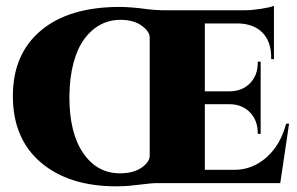

<svg xmlns="http://www.w3.org/2000/svg" viewBox="-20 -638 1037 670"><path d="M978.5 -206.5H988.8L958 1H522L506.8 2Q490.7 3.4 469.5 6.1Q448.2 8.8 429.2 10.5Q410.2 12.2 385.7 12.2Q220.2 12.2 122.6 -71Q24.9 -154.3 24.9 -302.7Q24.9 -449.7 123 -531.7Q221.2 -613.8 397 -613.8Q437 -613.8 494.1 -606Q516.1 -603 547.4 -602.1H833.5Q860.4 -602.5 891.8 -607.4Q923.3 -612.3 936 -617.7V-431.6H926.3V-437.5Q926.3 -492.2 896.7 -523.2Q867.2 -554.2 813 -556.2H694.8V-319.3H781.7Q825.7 -319.8 852.8 -347.9Q879.9 -376 879.4 -419.9V-422.9H889.6V-170.9H879.4V-173.8Q879.4 -217.3 852.8 -245.4Q826.2 -273.4 782.7 -274.4H694.8V-45.4H798.3Q860.4 -45.4 909.4 -88.4Q958.5 -131.3 978.5 -206.5ZM502.4 -93.8V-507.8Q502 -528.3 474.1 -548.6Q446.3 -568.8 399.9 -568.8Q362.3 -568.8 330.3 -551.8Q298.3 -534.7 274.2 -502Q250 -469.2 236.3 -417.7Q222.7 -366.2 222.2 -300.8Q221.7 -175.3 270 -104.2Q318.4 -33.2 398.9 -33.2Q445.3 -33.2 473.6 -52.7Q502 -72.3 502.4 -93.8Z"/></svg>

Font: Cinzel Black
Style: Regular
Weight: 900
Designer: Natanael Gama
Version: Version 1.001;PS 001.001;hotconv 1.0.56;makeotf.lib2.0.21325